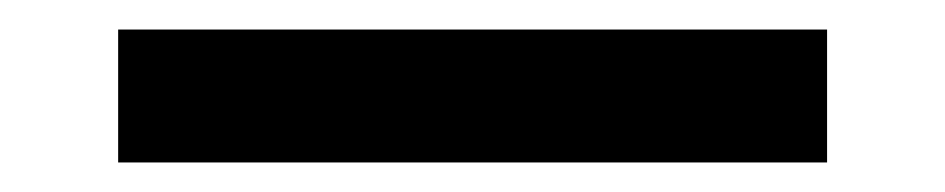

<svg xmlns="http://www.w3.org/2000/svg" viewBox="-20 42 640 130"><path d="M60 152V62H540V152Z"/></svg>

Font: Source Code Pro ExtraLight SemiBold
Style: Regular
Weight: 600
Monospace: yes
Version: Version 1.018;hotconv 1.0.116;makeotfexe 2.5.65601